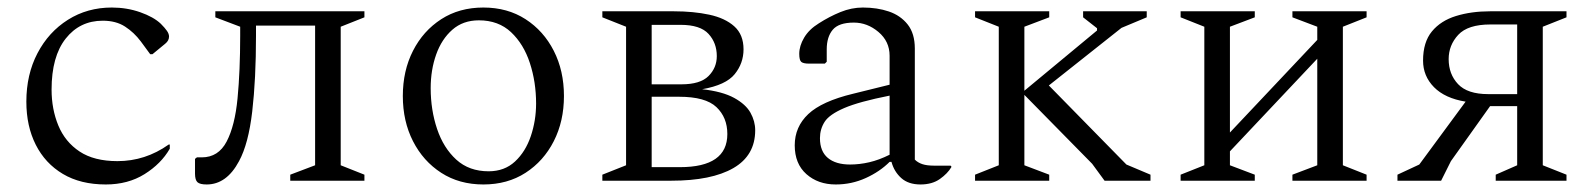

<svg xmlns="http://www.w3.org/2000/svg" viewBox="-20 -480 4233 510"><path d="M261 10Q194 10 147 -18Q100 -46 75 -95.5Q50 -145 50 -210Q50 -282 79.5 -338.5Q109 -395 160.5 -427.5Q212 -460 277 -460Q317 -460 352.5 -447.5Q388 -435 407 -417Q418 -406 423.5 -398Q429 -390 429 -383Q429 -372 419 -364L385 -336H379L354 -370Q336 -394 312 -409.5Q288 -425 253 -425Q192 -425 154.5 -377.5Q117 -330 117 -242Q117 -190 135 -146.5Q153 -103 191.5 -77.5Q230 -52 292 -52Q366 -52 428 -96H431V-85Q408 -45 364 -17.5Q320 10 261 10Z M660 -385Q660 -270 650 -184Q640 -98 615 -52Q582 10 529 10Q511 10 504.5 4Q498 -2 498 -19V-58L503 -62H516Q560 -62 582 -104Q604 -146 611 -219Q618 -292 618 -385V-409L552 -434V-450H948V-434L885 -409V-41L948 -16V0H751V-16L817 -41V-412H660Z M1264 10Q1200 10 1152 -21Q1104 -52 1077 -105Q1050 -158 1050 -225Q1050 -292 1077 -345Q1104 -398 1152 -429Q1200 -460 1264 -460Q1328 -460 1376 -429Q1424 -398 1451 -345Q1478 -292 1478 -225Q1478 -158 1451 -105Q1424 -52 1376 -21Q1328 10 1264 10ZM1278 -25Q1320 -25 1348 -51Q1376 -77 1390 -118.5Q1404 -160 1404 -205Q1404 -262 1387.5 -312.5Q1371 -363 1337.5 -394.5Q1304 -426 1252 -426Q1210 -426 1181.5 -401Q1153 -376 1138.5 -335Q1124 -294 1124 -246Q1124 -188 1141 -137.5Q1158 -87 1192 -56Q1226 -25 1278 -25Z M1643 -409 1580 -434V-450H1770Q1822 -450 1864 -441Q1906 -432 1930.5 -410Q1955 -388 1955 -349Q1955 -312 1931.5 -283Q1908 -254 1845 -243Q1899 -237 1930 -220Q1961 -203 1973.5 -180.5Q1986 -158 1986 -134Q1986 -67 1928 -33.5Q1870 0 1763 0H1580V-16L1643 -41ZM1788 -414H1711V-256H1790Q1840 -256 1862 -278Q1884 -300 1884 -331Q1884 -366 1862 -390Q1840 -414 1788 -414ZM1784 -223H1711V-36H1786Q1912 -36 1912 -124Q1912 -168 1883 -195.5Q1854 -223 1784 -223Z M2200 10Q2153 10 2122 -17.5Q2091 -45 2091 -94Q2091 -143 2127 -177Q2163 -211 2246 -231L2343 -255V-332Q2343 -370 2313.5 -395Q2284 -420 2248 -420Q2208 -420 2192 -401Q2176 -382 2176 -349V-316L2171 -311H2129Q2114 -311 2108.5 -315.5Q2103 -320 2103 -337Q2103 -358 2116 -380Q2129 -402 2155 -418Q2183 -436 2212.5 -448Q2242 -460 2272 -460Q2310 -460 2341 -449.5Q2372 -439 2391 -415Q2410 -391 2410 -351V-56Q2418 -48 2430 -44Q2442 -40 2461 -40H2505L2507 -38V-36Q2497 -19 2476.5 -4.5Q2456 10 2425 10Q2393 10 2374 -7Q2355 -24 2348 -50H2343Q2317 -24 2279.5 -7Q2242 10 2200 10ZM2158 -113Q2158 -78 2179 -60.5Q2200 -43 2238 -43Q2263 -43 2289 -49Q2315 -55 2343 -69V-226Q2262 -210 2222.5 -193Q2183 -176 2170.5 -156.5Q2158 -137 2158 -113Z M2914 0 2881 -45 2701 -228V-41L2767 -16V0H2570V-16L2633 -41V-409L2570 -434V-450H2767V-434L2701 -409V-239L2894 -399V-405L2857 -434V-450H3026V-434L2959 -406L2766 -253L2972 -43L3036 -16V0Z M3179 -409 3116 -434V-450H3313V-434L3247 -409V-128L3479 -374V-409L3413 -434V-450H3610V-434L3547 -409V-41L3610 -16V0H3413V-16L3479 -41V-324L3247 -78V-41L3313 -16V0H3116V-16L3179 -41Z M3953 0V-16L4010 -41V-198H3938L3834 -52L3808 0H3692V-16L3750 -43L3873 -210Q3818 -219 3789 -248.5Q3760 -278 3760 -319Q3760 -368 3783.5 -396.5Q3807 -425 3847.5 -437.5Q3888 -450 3938 -450H4141V-434L4078 -409V-41L4141 -16V0ZM3933 -230H4010V-415H3939Q3879 -415 3853.5 -387.5Q3828 -360 3828 -323Q3828 -283 3853 -256.5Q3878 -230 3933 -230Z"/></svg>

Font: Spectral Light
Style: Regular
Weight: 300
Designer: Jean-Baptiste Levee
Foundry: Production Type
Version: Version 2.001